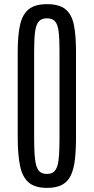

<svg xmlns="http://www.w3.org/2000/svg" viewBox="-20 -890 449 920"><path d="M205.6 10.3Q147.5 10.3 117.2 -15.9Q86.9 -42 75.9 -95.9Q64.9 -149.9 64.9 -231.9V-642.6Q64.9 -720.7 76.2 -771Q87.4 -821.3 117.7 -845.7Q147.9 -870.1 205.6 -870.1Q263.7 -870.1 293.7 -845.7Q323.7 -821.3 334 -771Q344.2 -720.7 344.2 -642.6V-231.9Q344.2 -170.4 338.9 -124.8Q333.5 -79.1 319.1 -49.1Q304.7 -19 277.1 -4.4Q249.5 10.3 205.6 10.3ZM204.1 -56.6Q224.1 -56.6 236.1 -65.4Q248 -74.2 254.4 -93.8Q260.7 -113.3 262.9 -146.7Q265.1 -180.2 265.1 -229.5V-647.9Q265.1 -707 260.7 -740.5Q256.3 -773.9 243.4 -788.1Q230.5 -802.2 204.1 -802.2Q180.2 -802.2 166.7 -788.1Q153.3 -773.9 148.4 -740.5Q143.6 -707 143.6 -648.4V-229.5Q143.6 -179.7 146 -146.5Q148.4 -113.3 154.8 -93.8Q161.1 -74.2 173.1 -65.4Q185.1 -56.6 204.1 -56.6Z"/></svg>

Font: Antonio ExtraLight
Style: Regular
Weight: 250
Designer: Vernon Adams
Foundry: Vernon Adams
Version: Version 1.002